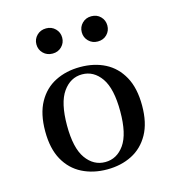

<svg xmlns="http://www.w3.org/2000/svg" viewBox="-97 -701 725 795"><g transform="rotate(-15 265.5 -304.0)"><path d="M266.1 11.3Q206.5 11.3 159.3 -12.5Q112.1 -36.3 85.1 -84.7Q58.1 -133.1 58.1 -207.3Q58.1 -282.3 85.1 -331Q112.1 -379.8 159.3 -403.6Q206.5 -427.4 266.1 -427.4Q326.6 -427.4 373 -403.6Q419.4 -379.8 446.4 -331Q473.4 -282.3 473.4 -207.3Q473.4 -133.1 446.4 -84.7Q419.4 -36.3 372.6 -12.5Q325.8 11.3 266.1 11.3ZM266.1 -20.2Q316.1 -20.2 348 -65.3Q379.8 -110.5 379.8 -207.3Q379.8 -304.8 348 -350.4Q316.1 -396 266.1 -396Q216.1 -396 183.9 -350.4Q151.6 -304.8 151.6 -207.3Q151.6 -110.5 183.9 -65.3Q216.1 -20.2 266.1 -20.2ZM365.3 -510.5Q341.9 -510.5 326.2 -526.2Q310.5 -541.9 310.5 -564.5Q310.5 -587.1 326.2 -602.8Q341.9 -618.5 365.3 -618.5Q389.5 -618.5 404.8 -602.8Q420.2 -587.1 420.2 -564.5Q420.2 -541.9 404.8 -526.2Q389.5 -510.5 365.3 -510.5ZM171.8 -510.5Q147.6 -510.5 131.9 -526.2Q116.1 -541.9 116.1 -564.5Q116.1 -587.1 131.9 -602.8Q147.6 -618.5 171.8 -618.5Q195.2 -618.5 210.9 -602.8Q226.6 -587.1 226.6 -564.5Q226.6 -541.9 210.9 -526.2Q195.2 -510.5 171.8 -510.5Z"/></g></svg>

Font: Playfair 12pt Medium
Style: Regular
Weight: 500
Designer: Claus Eggers Sørensen
Foundry: Claus Eggers Sørensen
Version: Version 2.000;gftools[0.9.28]